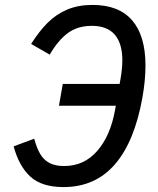

<svg xmlns="http://www.w3.org/2000/svg" viewBox="-20 -748 640 780"><path d="M35.5 -153.5 119 -184.5Q129.5 -146 143.5 -122.2Q157.5 -98.5 180.8 -86Q204 -73.5 240.5 -73.5Q321.5 -73.5 375 -134.8Q428.5 -196 447.5 -301.5L450.5 -318.5H219.5L235 -407H466L470 -430Q477 -471 477 -503Q477 -571.5 446.2 -607.2Q415.5 -643 353.5 -643Q295.5 -643 255.8 -613.8Q216 -584.5 182 -526L106.5 -569.5Q139 -621 173.5 -655.5Q208 -690 252.8 -709Q297.5 -728 356 -728Q463 -728 517 -665.2Q571 -602.5 571 -481.5Q571 -421.5 558.5 -351.5Q526.5 -172 446.5 -80Q366.5 12 238 12Q149 12 102.8 -31Q56.5 -74 35.5 -153.5Z"/></svg>

Font: JuliaMono Medium
Style: Italic
Weight: 500
Italic angle: -9°
Monospace: yes
Designer: cormullion
Foundry: corm
Version: Version 0.054; ttfautohint (v1.8.4)